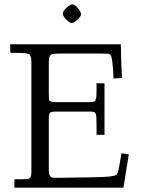

<svg xmlns="http://www.w3.org/2000/svg" viewBox="-20 -873 656 893"><path d="M313.6 -765.9Q304 -765.9 288 -782.2Q272 -798.6 272 -809.6Q272 -820.6 289.4 -836.7Q306.9 -852.8 317.1 -852.8Q327.4 -852.8 342.2 -835.1Q356.9 -817.4 356.9 -806.9Q356.9 -796.4 340.1 -781.1Q323.2 -765.9 313.6 -765.9ZM239 -45.9Q439 -47.9 477.2 -51Q515.4 -54.2 520.8 -59.6Q526.1 -64.9 528.9 -72.9Q531.7 -80.8 544.9 -159.9L579.1 -155L554 0H47.1V-39.1H73Q110.4 -39.1 115.8 -42.8Q121.3 -46.6 123.5 -51.8Q126 -58.1 126 -76.9V-584Q126 -613.8 115.2 -621.1Q106 -627 55.9 -627H28.1L27.1 -667H542Q543.5 -580.8 547.1 -510L508.1 -508.1Q504.4 -606.7 493.2 -618.7Q489.7 -622.3 481.8 -623.2Q473.9 -624 435.1 -624H264.9Q223.6 -624 218 -619.6Q212.4 -615.2 210 -608.9Q207 -601.6 207 -576.9V-438Q207 -408.7 210.1 -405.4Q213.1 -402.1 217.3 -400.4Q222.7 -397.9 240 -397.9H391.1Q417.5 -397.9 421.4 -403.2Q425.3 -408.4 426.8 -414.8Q429 -423.1 429 -448V-486.1L466.1 -485.1V-246.1H429V-298.1Q429 -339.8 424.8 -345Q420.7 -350.1 419.1 -351.2Q417.5 -352.3 412.5 -353.1Q407.5 -354 404.3 -354H242.9Q218 -354 213.1 -349.1Q207 -342.5 207 -323V-86.9Q207 -61 213.1 -53.5Q219.2 -45.9 239 -45.9Z"/></svg>

Font: Linden Hill
Style: Regular
Weight: 400
Version: Version 1.202